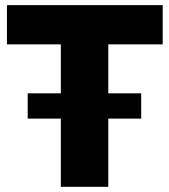

<svg xmlns="http://www.w3.org/2000/svg" viewBox="-20 -721 654 741"><path d="M607.9 -549.8H397.9V-360.8H524.9V-263.2H397.9V0H214.8V-263.2H86.9V-360.8H214.8V-549.8H6.8V-701.2H607.9Z"/></svg>

Font: Montserrat-Arabic
Style: Bold
Weight: 700
Designer: Mohamed Gaber
Foundry: Kief Type Foundry
Version: Version 5.008;PS 005.008;hotconv 1.0.88;makeotf.lib2.5.64775